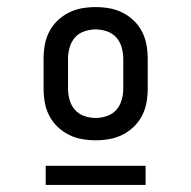

<svg xmlns="http://www.w3.org/2000/svg" viewBox="-20 -713 540 542"><path d="M250 -317Q230 -317 210.5 -320.5Q191 -324 173.5 -333Q156 -342 142 -355.5Q128 -369 119 -386.5Q110 -404 106.5 -423.5Q103 -443 103 -463V-547Q103 -567 106.5 -586.5Q110 -606 119 -623.5Q128 -641 142 -654.5Q156 -668 173.5 -677Q191 -686 210.5 -689.5Q230 -693 250 -693Q270 -693 289.5 -689.5Q309 -686 326.5 -677Q344 -668 358 -654.5Q372 -641 381 -623.5Q390 -606 393.5 -586.5Q397 -567 397 -547V-463Q397 -443 393.5 -423.5Q390 -404 381 -386.5Q372 -369 358 -355.5Q344 -342 326.5 -333Q309 -324 289.5 -320.5Q270 -317 250 -317ZM250 -380Q266 -380 282 -385.5Q298 -391 308.5 -403Q319 -415 323.5 -431Q328 -447 328 -463V-547Q328 -563 323.5 -579Q319 -595 308.5 -607Q298 -619 282 -624.5Q266 -630 250 -630Q234 -630 218 -624.5Q202 -619 191.5 -607Q181 -595 176.5 -579Q172 -563 172 -547V-463Q172 -447 176.5 -431Q181 -415 191.5 -403Q202 -391 218 -385.5Q234 -380 250 -380ZM109 -191V-245H391V-191Z"/></svg>

Font: Huly
Style: Regular
Weight: 400
Designer: Belleve Invis
Foundry: Belleve Invis
Version: Version 33.2.5; ttfautohint (v1.8.4)